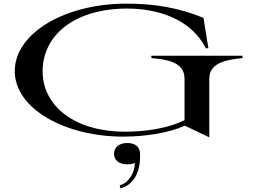

<svg xmlns="http://www.w3.org/2000/svg" viewBox="-20 -735 1394 1054"><path d="M811 -429V-416C895 -409 992 -395 993 -305V-75C903 -31 782 -12 665 -12C397 -12 214 -148 214 -344C214 -541 388 -688 679 -688C846 -688 1029 -631 1110 -470H1124L1097 -637C960 -693 828 -715 672 -715C336 -715 61 -552 61 -345C61 -138 337 15 657 15C772 15 904 -4 995 -45L1129 19V-305C1130 -393 1230 -408 1311 -416V-429ZM637 282 641 299C713 280 751 213 749 113C749 71 723 50 678 50C632 50 606 76 606 109C606 143 632 167 678 167C693 167 707 166 720 159C721 211 687 270 637 282Z"/></svg>

Font: Sprat Extended Medium
Style: Regular
Weight: 500
Width: 9
Designer: Ethan Nakache
Foundry: Collletttivo
Version: Version 2.000;Glyphs 3.2 (3217)